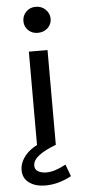

<svg xmlns="http://www.w3.org/2000/svg" viewBox="-61 -739 432 973"><g transform="rotate(-5 155.5 -253.0)"><path d="M105 0V-482.5H200V0ZM91 -639Q91 -666.5 110.2 -686.2Q129.5 -706 159 -706Q189 -706 209.2 -686.2Q229.5 -666.5 229.5 -639Q229.5 -611 209.2 -592.2Q189 -573.5 159 -573.5Q129.5 -573.5 110.2 -592.2Q91 -611 91 -639ZM262.5 164.5Q231 182 197 191.2Q163 200.5 131 200.5Q80 200.5 48 177.5Q16 154.5 16 112.5Q16 74 45.2 38.5Q74.5 3 132 -19.5L199.5 0Q145 20.5 113.5 44Q82 67.5 82 95.5Q82 116.5 99.5 125.8Q117 135 140 135Q162.5 135 186 127.5Q209.5 120 240 104Z"/></g></svg>

Font: Karla Medium
Style: Regular
Weight: 500
Designer: Jonathan Pinhorn
Version: Version 2.001